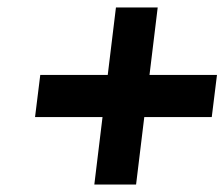

<svg xmlns="http://www.w3.org/2000/svg" viewBox="-20 -610 602 515"><path d="M562 -409H381L403 -590H291L269 -409H88L74 -296H255L233 -115H345L367 -296H548Z"/></svg>

Font: Bluebird
Style: Obl
Weight: 400
Designer: Jasper
Foundry: Cannot Into Space Fonts
Version: Version 0.98